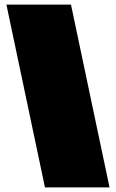

<svg xmlns="http://www.w3.org/2000/svg" viewBox="-20 -812 502 832"><path d="M287.6 -792 454.6 0H174.8L7.8 -792Z"/></svg>

Font: Angkor
Style: Regular
Weight: 400
Designer: Danh Hong
Foundry: Danh Hong
Version: Version 8.000; ttfautohint (v1.8.3)